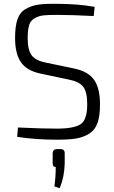

<svg xmlns="http://www.w3.org/2000/svg" viewBox="-20 -721 599 1006"><path d="M341 -304 194 -335Q121 -350 90 -394.5Q59 -439 59 -522Q59 -582 71 -618.5Q83 -655 113 -673Q143 -691 179 -696.5Q215 -702 277 -701Q388 -701 476 -685L471 -637Q353 -643 280 -643Q231 -643 208 -640.5Q185 -638 162.5 -626Q140 -614 132.5 -589Q125 -564 125 -520Q125 -458 146.5 -430.5Q168 -403 220 -393L364 -363Q441 -348 472.5 -303.5Q504 -259 504 -174Q504 -114 491 -77Q478 -40 448 -21Q418 -2 380 4.5Q342 11 280 11Q166 11 70 -4L74 -53Q198 -47 282 -47Q373 -48 405 -72Q437 -96 437 -175Q437 -240 415.5 -267Q394 -294 341 -304ZM279 60H297Q319 60 319 82V138Q317 207 293 265L265 256Q272 207 272 154Q256 154 256 135V82Q257 60 279 60Z"/></svg>

Font: Exo 2.0 Light
Style: Regular
Weight: 300
Designer: Natanael Gama
Version: Version 1.001;PS 001.001;hotconv 1.0.70;makeotf.lib2.5.58329